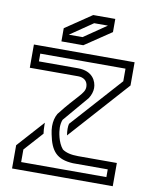

<svg xmlns="http://www.w3.org/2000/svg" viewBox="-94 -946 814 1017"><g transform="rotate(10 312.5 -437.5)"><path d="M354.2 -493.8C354.2 -456.2 314.8 -438.2 228.1 -326C216.7 -306.2 211.5 -283.3 211.5 -257.3C211.5 -243.8 213.5 -229.2 216.7 -214.6C234 -125.8 267.8 -87.9 354.2 -83.3H541.7V-41.7H83.3V-109.4L174 -210.4C171.9 -224 170.8 -239.6 170.8 -256.2V-268.8L41.7 -125V0H583.3V-125H375C336.5 -125 308.3 -132.3 289.6 -145.8C261.3 -178.5 253.1 -235 253.1 -257.3C253.1 -272.9 255.2 -287.5 260.4 -300L377.1 -437.5C389.6 -456.3 395.8 -477.1 395.8 -494.8C395.8 -530.2 373.2 -583.3 293.8 -583.3H83.3V-625H541.7V-557.3L297.9 -285.4C295.8 -278.1 294.8 -268.8 294.8 -258.3C294.8 -247.9 295.8 -236.5 297.9 -222.9L583.3 -541.7V-666.7H41.7V-541.7H302.1C331 -541.7 354.2 -525.7 354.2 -493.8ZM442.7 -804.2V-875H324L182.3 -779.2V-708.3H300ZM336.5 -833.3H410.4L288.5 -750H214.6Z"/></g></svg>

Font: Sportrop
Style: Regular
Weight: 500
Version: Version 0.9